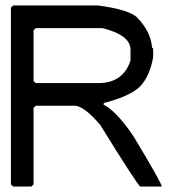

<svg xmlns="http://www.w3.org/2000/svg" viewBox="-20 -684 635 696"><path d="M27.3 -664.1H335.9Q446.3 -649.4 476.6 -621.1Q526.4 -570.3 531.2 -511.7L535.2 -507.8V-476.6Q523.4 -409.2 488.3 -371.1Q453.1 -335.9 359.4 -311.5L355.5 -308.6V-304.7Q404.3 -279.3 464.8 -188.5Q566.4 -19.5 566.4 -7.8H488.3Q473.6 -20.5 343.8 -230.5Q284.2 -300.8 250 -300.8H109.4L101.6 -293V-15.6L93.8 -7.8H27.3L19.5 -15.6V-656.2ZM101.6 -574.2V-390.6L109.4 -382.8H335.9Q426.8 -382.8 453.1 -464.8V-503.9Q453.1 -556.6 351.6 -582H109.4Z"/></svg>

Font: Dehalvi Khush Khat
Style: Regular
Weight: 400
Version: Version 002.500